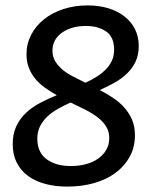

<svg xmlns="http://www.w3.org/2000/svg" viewBox="-20 -680 568 710"><path d="M229 10Q184 10 147 0Q110 -10 83.5 -29.5Q57 -49 42 -78.5Q27 -108 27 -147Q27 -185 40.5 -213.5Q54 -242 76.5 -263Q99 -284 128.5 -299.5Q158 -315 190 -328Q167 -341 146.5 -355.5Q126 -370 111 -388Q96 -406 87 -428.5Q78 -451 78 -479Q78 -518 95 -551Q112 -584 142.5 -608.5Q173 -633 214.5 -646.5Q256 -660 304 -660Q346 -660 380.5 -649.5Q415 -639 440 -619.5Q465 -600 479 -572.5Q493 -545 493 -510Q493 -477 481.5 -452.5Q470 -428 450 -408.5Q430 -389 404 -374.5Q378 -360 349 -347Q374 -334 397.5 -318.5Q421 -303 439 -283Q457 -263 468 -238Q479 -213 479 -180Q479 -136 460 -101Q441 -66 407.5 -41Q374 -16 328 -3Q282 10 229 10ZM174 -492Q174 -471 184 -454Q194 -437 210.5 -423Q227 -409 249.5 -397.5Q272 -386 296 -374Q318 -384 337 -396Q356 -408 370.5 -422.5Q385 -437 393.5 -455Q402 -473 402 -496Q402 -544 372 -564Q342 -584 298 -584Q244 -584 209 -559Q174 -534 174 -492ZM242 -66Q272 -66 298 -73Q324 -80 343 -93.5Q362 -107 373 -126Q384 -145 384 -169Q384 -194 372 -213Q360 -232 340 -247Q320 -262 294 -275Q268 -288 241 -301Q217 -290 194.5 -277.5Q172 -265 155 -249Q138 -233 128 -213Q118 -193 118 -167Q118 -117 152 -91.5Q186 -66 242 -66Z"/></svg>

Font: Zilla Slab Medium
Style: Regular
Weight: 500
Designer: Typotheque.com
Foundry: Typotheque type foundry
Version: Version 1.1; 2017